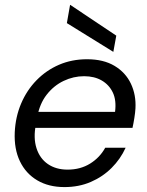

<svg xmlns="http://www.w3.org/2000/svg" viewBox="-20 -749 599 781"><path d="M242 12Q178 12 131.5 -15.5Q85 -43 61 -93Q37 -143 40 -211Q43 -274 66 -328Q89 -382 128.5 -422.5Q168 -463 220 -485.5Q272 -508 334 -508Q401 -508 446 -481Q491 -454 512.5 -408.5Q534 -363 531 -308Q530 -291 526.5 -269Q523 -247 519 -229H105L116 -294H448Q454 -341 439 -372.5Q424 -404 394 -421.5Q364 -439 322 -439Q279 -439 239 -420Q199 -401 170 -364Q141 -327 131 -271L126 -243Q115 -188 128.5 -146Q142 -104 175 -81.5Q208 -59 255 -59Q307 -59 346.5 -83.5Q386 -108 408 -148H491Q470 -102 434 -66Q398 -30 349.5 -9Q301 12 242 12ZM441 -538 252 -655 265 -729H266L453 -604Z"/></svg>

Font: DM Sans 28pt
Style: Italic
Weight: 400
Italic angle: -10°
Version: Version 4.004;gftools[0.9.30]